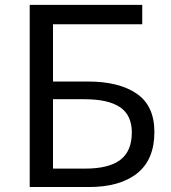

<svg xmlns="http://www.w3.org/2000/svg" viewBox="-20 -753 687 773"><path d="M99.6 0V-733.4H552.7V-655.3H193.4V-424.8H334Q459 -424.8 530.3 -376Q601.6 -327.1 601.6 -221.7Q601.6 -110.4 532.2 -55.2Q462.9 0 337.9 0ZM193.4 -74.2H323.2Q418 -74.2 464.4 -109.4Q510.7 -144.5 510.7 -219.7Q510.7 -289.1 463.4 -321.3Q416 -353.5 320.3 -353.5H193.4Z"/></svg>

Font: Nasu
Style: Regular
Weight: 400
Designer: Ryoko NISHIZUKA (kana &amp; ideographs); Paul D. Hunt (Latin, Greek &amp; Cyrillic); Wenlong ZHANG (bopomofo); Sandoll C
Version: Version 2014.1215